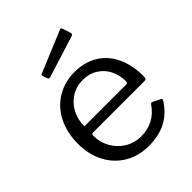

<svg xmlns="http://www.w3.org/2000/svg" viewBox="-213 -874 1006 1006"><g transform="rotate(-45 290.5 -371.0)"><path d="M133 -232Q133 -184 156.5 -143Q180 -102 220 -78Q260 -54 308 -54Q408 -54 464 -137Q468 -141 471 -141.5Q474 -142 478 -140L520 -119Q528 -114 522 -105Q483 -45 429 -17.5Q375 10 300 10Q227 10 169 -24Q111 -58 78.5 -119.5Q46 -181 46 -260Q46 -345 79 -408.5Q112 -472 169.5 -506Q227 -540 299 -540Q371 -540 425.5 -508Q480 -476 510 -414.5Q540 -353 540 -269V-265Q540 -256 537 -251.5Q534 -247 525 -247H142Q133 -247 133 -232ZM439 -302Q450 -302 453 -304.5Q456 -307 456 -316Q456 -360 437.5 -397.5Q419 -435 383.5 -457.5Q348 -480 301 -480Q250 -480 212 -454.5Q174 -429 154 -388.5Q134 -348 135 -302ZM430 -700Q431 -698 431 -694Q431 -686 420 -683L191 -611Q189 -610 185 -610Q178 -610 175 -619L167 -641Q166 -643 166 -646Q166 -654 172 -655L403 -751Q404 -752 407 -752Q413 -752 415 -746Z"/></g></svg>

Font: Libre Franklin
Style: Regular
Weight: 400
Designer: Pablo Impallari, Rodrigo Fuenzalida
Foundry: Impallari Type
Version: Version 1.001; ttfautohint (v1.4.1)